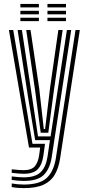

<svg xmlns="http://www.w3.org/2000/svg" viewBox="-20 -753 448 980"><path d="M101 207.2Q85.2 207.2 67.4 205.6Q49.5 204 39.8 201.5V183.5Q53.2 186 70.4 187.5Q87.5 189 101 189Q182.5 189 218.5 155.2Q254.5 121.5 265.2 54L365.5 -600H387.5L286.5 57.5Q278.8 105.8 259.2 139.1Q239.8 172.5 201.9 189.9Q164 207.2 101 207.2ZM101 134Q79.2 134 39.8 129.2V111.2Q60 113.2 74.8 114.4Q89.5 115.5 101 115.5Q141 115.5 157.8 95.5Q174.5 75.5 179.8 39.5L185 0H128L25.5 -600H47.5L145.8 -19H209.8L201.2 43Q194.5 88.2 172.4 111.1Q150.2 134 101 134ZM101 170.5Q88.8 170.5 71.9 169.1Q55 167.8 39.8 165.5V147.5Q76.8 152.2 101 152.2Q160.2 152.2 187.2 126.1Q214.2 100 222.5 46.8L235 -37.8H159.5L123.2 -257.5L69.8 -600H91.8L141.5 -272.5L174 -56.8H238.2L321.5 -600H343.5L243.8 50.2Q234.5 108.5 203.8 139.5Q173 170.5 101 170.5ZM187.8 -75.5 159.8 -287.2 113.8 -600H135.8L180.2 -301L203.5 -94.5H210.2L235.5 -304.5L277.8 -600H299.8L253.8 -282.5L226.5 -75.5ZM222.2 -715.2V-732.8H316.8V-715.2ZM84 -715.2V-732.8H178.5V-715.2ZM84 -680V-697.8H178.5V-680ZM222.2 -680V-697.8H316.8V-680ZM84 -645V-662.5H178.5V-645ZM222.2 -645V-662.5H316.8V-645Z"/></svg>

Font: Big Shoulders Inline Display
Style: Bold
Weight: 700
Designer: Patric King
Foundry: XO Type Co
Version: Version 1.000